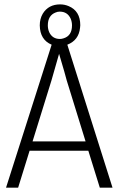

<svg xmlns="http://www.w3.org/2000/svg" viewBox="-20 -864 547 884"><path d="M63.5 0 116.2 -169.9H386.7L439.5 0H498L290 -658.2Q342.8 -678.7 348.6 -736.3Q349.6 -742.2 349.6 -748Q349.6 -813.5 295.9 -835.9Q277.3 -843.8 256.8 -843.8Q203.1 -843.8 176.8 -800.8Q163.1 -777.3 163.1 -747.1Q164.1 -680.7 217.8 -658.2L7.8 0ZM216.8 -493.2Q245.1 -593.8 252 -616.2Q258.8 -592.8 276.4 -533.2Q284.2 -504.9 287.1 -494.1L374 -212.9H129.9ZM200.2 -747.1Q200.2 -793 236.3 -806.6Q245.1 -810.5 254.9 -810.5Q291 -810.5 305.7 -777.3Q311.5 -762.7 311.5 -747.1Q311.5 -699.2 272.5 -687.5Q263.7 -684.6 255.9 -684.6Q220.7 -684.6 206.1 -716.8Q200.2 -731.4 200.2 -747.1Z"/></svg>

Font: Yaldevi Colombo Light
Style: Regular
Weight: 300
Designer: Sol Matas, Denzil Rajitha, Kosala Senevirathne and Pathum Egodawatta
Foundry: Mooniak
Version: Version 1.020 ; ttfautohint (v1.6)